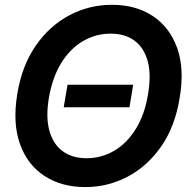

<svg xmlns="http://www.w3.org/2000/svg" viewBox="-20 -757 777 787"><path d="M525.9 -409.7 510.7 -317.4H241.2L256.8 -409.7ZM329.6 9.8Q231.9 9.8 162.1 -35.9Q92.3 -81.5 61.8 -167Q31.2 -252.4 50.8 -371.6Q69.8 -487.8 126.2 -569.3Q182.6 -650.9 263.9 -694.1Q345.2 -737.3 439 -737.3Q536.1 -737.3 605.7 -691.7Q675.3 -646 706.1 -560.5Q736.8 -475.1 716.3 -355Q697.8 -239.3 641.4 -157.7Q585 -76.2 503.9 -33.2Q422.9 9.8 329.6 9.8ZM334.5 -108.4Q395.5 -108.4 447.8 -138.9Q500 -169.4 536.6 -228.3Q573.2 -287.1 586.9 -371.6Q600.6 -452.6 585 -507.8Q569.3 -563 530.3 -591.1Q491.2 -619.1 433.6 -619.1Q372.6 -619.1 320.3 -588.6Q268.1 -558.1 231.4 -499.3Q194.8 -440.4 180.2 -355Q167 -274.4 182.9 -219.5Q198.7 -164.6 238 -136.5Q277.3 -108.4 334.5 -108.4Z"/></svg>

Font: Inter Tight SemiBold
Style: Italic
Weight: 600
Italic angle: -9.39999°
Designer: Rasmus Andersson
Foundry: rsms
Version: Version 3.004